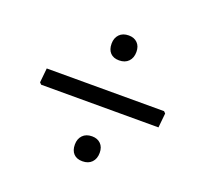

<svg xmlns="http://www.w3.org/2000/svg" viewBox="-86 -581 652 626"><g transform="rotate(20 240.0 -267.5)"><path d="M459 -287 454 -237H47L41 -243L46 -293H453ZM302.4 -93.4Q302.4 -72.7 290.6 -60.5Q278.9 -48.3 258.2 -48.3Q238.5 -48.3 227.7 -59.6Q216.9 -70.9 216.9 -91.5Q216.9 -111.3 228.6 -123.5Q240.3 -135.7 261 -135.7Q279.8 -135.7 291.1 -124.4Q302.4 -113.2 302.4 -93.4ZM302.4 -443.4Q302.4 -422.7 290.6 -410.5Q278.9 -398.3 258.2 -398.3Q238.5 -398.3 227.7 -409.6Q216.9 -420.9 216.9 -441.5Q216.9 -461.3 228.6 -473.5Q240.3 -485.7 261 -485.7Q279.8 -485.7 291.1 -474.4Q302.4 -463.2 302.4 -443.4Z"/></g></svg>

Font: Alegreya Sans
Style: Regular
Weight: 400
Designer: Juan Pablo del Peral
Foundry: Huerta Tipografica
Version: Version 2.008; ttfautohint (v1.6)